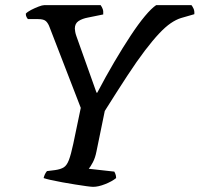

<svg xmlns="http://www.w3.org/2000/svg" viewBox="-20 -724 773 744"><path d="M341 0Q334 0 315.5 -2.5Q297 -5 272 -9Q247 -13 222 -17.5Q197 -22 177 -26.5Q157 -31 149 -34Q151 -42 154 -48.5Q157 -55 162 -61L194 -65Q215 -68 227 -75.5Q239 -83 247 -104Q255 -125 264 -167L293 -306L172 -619Q167 -633 158.5 -641.5Q150 -650 128 -650H88Q86 -652 83 -657.5Q80 -663 80 -671Q86 -678 100.5 -685.5Q115 -693 129.5 -698.5Q144 -704 151 -704H370Q375 -697 378 -689Q381 -681 380 -668L321 -656Q299 -652 284.5 -642.5Q270 -633 270 -613Q270 -609 271.5 -600.5Q273 -592 276 -584L354 -365H357Q390 -428 423 -484Q456 -540 486 -585.5Q516 -631 541.5 -661.5Q567 -692 585 -704H722Q726 -699 730 -690.5Q734 -682 733 -669L681 -654Q662 -648 641.5 -634Q621 -620 596.5 -594Q572 -568 541.5 -528Q511 -488 473 -430Q435 -372 386 -294L354 -138Q349 -112 339.5 -94.5Q330 -77 324 -70L423 -59Q424 -58 427 -50.5Q430 -43 430 -34Q414 -21 387.5 -10.5Q361 0 341 0Z"/></svg>

Font: Texturina Medium
Style: Italic
Weight: 500
Italic angle: -11°
Designer: Guillermo Torres Carreño
Foundry: Omnibus-Type
Version: Version 1.002